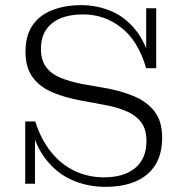

<svg xmlns="http://www.w3.org/2000/svg" viewBox="-20 -714 717 746"><path d="M390 12Q321 12 261 -14Q201 -40 157.5 -96Q114 -152 95 -242H117Q140 -170 180 -121.5Q220 -73 272 -49Q324 -25 384 -25Q462 -25 505.5 -61.5Q549 -98 549 -166Q549 -214 526.5 -241.5Q504 -269 466.5 -284Q429 -299 383 -307L297 -323Q235 -334 185.5 -354.5Q136 -375 107.5 -413Q79 -451 79 -513Q79 -575 106 -615Q133 -655 182.5 -674.5Q232 -694 296 -694Q359 -694 415 -669.5Q471 -645 512 -591Q553 -537 570 -449H548Q517 -555 451.5 -606.5Q386 -658 303 -658Q225 -658 182 -623.5Q139 -589 139 -524Q139 -480 159.5 -453Q180 -426 216 -411.5Q252 -397 297 -388L383 -373Q448 -362 499.5 -340.5Q551 -319 580.5 -281Q610 -243 610 -179Q610 -115 583 -72.5Q556 -30 506.5 -9Q457 12 390 12ZM78 0V-242H95L116 -202V0ZM570 -449 548 -490V-682H587V-449Z"/></svg>

Font: Montagu Slab 144pt Light
Style: Regular
Weight: 300
Designer: Florian Karsten
Foundry: Florian Karsten
Version: Version 1.000